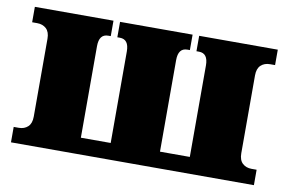

<svg xmlns="http://www.w3.org/2000/svg" viewBox="-62 -642 1125 748"><g transform="rotate(10 500.5 -268.0)"><path d="M20 0V-61H40Q62 -61 76 -74Q90 -87 90 -114V-422Q90 -449 76 -462Q62 -475 40 -475H20V-536H331V-475H321Q285 -475 285 -427V-65H403V-427Q403 -475 367 -475H357V-536H644V-475H634Q598 -475 598 -427V-65H716V-427Q716 -475 680 -475H670V-536H981V-475H961Q939 -475 925 -462Q911 -449 911 -422V-114Q911 -87 925 -74Q939 -61 961 -61H981V0Z"/></g></svg>

Font: Noto Serif Black
Style: Regular
Weight: 900
Designer: Monotype Design Team
Foundry: Monotype Imaging Inc.
Version: Version 2.014; ttfautohint (v1.8.4.7-5d5b)